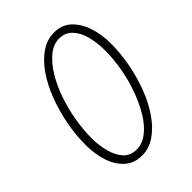

<svg xmlns="http://www.w3.org/2000/svg" viewBox="-195 -746 852 852"><g transform="rotate(-45 231.0 -319.5)"><path d="M190 12Q140 12 107.5 -18Q75 -48 60 -96Q45 -144 45 -198Q45 -262 57.5 -326.5Q70 -391 92.5 -449.5Q115 -508 146.5 -553.5Q178 -599 216.5 -625Q255 -651 299 -651Q348 -651 380 -620.5Q412 -590 427.5 -541.5Q443 -493 443 -439Q443 -375 430.5 -310.5Q418 -246 395.5 -188Q373 -130 341.5 -85Q310 -40 271.5 -14Q233 12 190 12ZM191 -24Q227 -24 259.5 -49Q292 -74 318 -117Q344 -160 363.5 -214Q383 -268 393 -325Q403 -382 403 -435Q403 -483 392 -524.5Q381 -566 357 -591Q333 -616 296 -616Q260 -616 228 -590Q196 -564 169.5 -521Q143 -478 124 -424Q105 -370 95 -312Q85 -254 85 -202Q85 -155 96 -114.5Q107 -74 130 -49Q153 -24 191 -24Z"/></g></svg>

Font: Source Sans 3 Light
Style: Italic
Weight: 300
Italic angle: -11°
Designer: Paul D. Hunt
Foundry: Adobe
Version: Version 3.046;hotconv 1.0.118;makeotfexe 2.5.65603